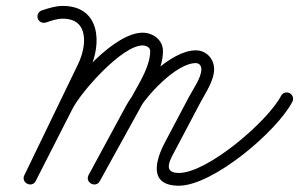

<svg xmlns="http://www.w3.org/2000/svg" viewBox="-20 -586 985 632"><path d="M130.8 -511.8C149.1 -517.8 167.2 -524.5 186.7 -524.5C274.7 -524.5 265 -432.7 237.1 -375.1C178.1 -253.1 119.1 -131.1 60.1 -9.1C54.1 3.3 60.3 14.2 69.7 18.8C79 23.4 91.4 21.9 97.7 9.5C137.9 -69.4 178.1 -148.4 218.3 -227.3C247.5 -284.7 381.9 -436.4 449.2 -436.4C459.9 -436.4 474.4 -430.7 474.4 -418.1C474.4 -371.9 443.9 -322.1 422.3 -282.9C372.1 -192 322 -101.1 271.8 -10.1C265.1 2.1 271 13.2 280.2 18.3C289.4 23.3 302 22.3 308.7 10C349.7 -65.8 390.7 -141.6 431.8 -217.4C460.2 -270 560.1 -378.3 624.5 -378.3C636.1 -378.3 642.8 -369.3 642.8 -358.2C642.8 -329.9 616.1 -293.8 602.5 -268C576 -217.9 549.5 -167.7 523 -117.5C490.4 -55.8 469.4 25.3 568.9 25.3C680.9 25.3 891.8 -153.6 942.4 -251.1C947.7 -261.4 943.7 -274.1 933.4 -279.4C923.1 -284.8 910.4 -280.7 905.1 -270.4C862.2 -187.8 663.7 -16.7 568.9 -16.7C511.1 -16.7 542.4 -64.4 560.1 -97.9C586.6 -148.1 613.1 -198.2 639.6 -248.4C657 -281.2 684.8 -320.7 684.8 -358.2C684.8 -392.4 659.2 -420.3 624.5 -420.3C542.2 -420.3 431.4 -304.9 394.8 -237.4C353.8 -161.6 312.8 -85.8 271.7 -10C265.1 2.3 270.9 13.4 280.1 18.4C289.3 23.4 301.8 22.4 308.6 10.1C358.7 -80.8 408.9 -171.7 459.1 -262.6C484.7 -309.1 516.4 -363.5 516.4 -418.1C516.4 -454.6 483.6 -478.4 449.2 -478.4C357.7 -478.4 219.6 -322.4 180.8 -246.4C140.7 -167.4 100.5 -88.5 60.3 -9.5C54 2.8 60.4 13.7 69.9 18.4C79.3 23.1 91.9 21.6 97.9 9.1C156.9 -112.8 215.9 -234.8 274.9 -356.8C316.7 -443.3 309.7 -566.5 186.7 -566.5C162.5 -566.5 140.5 -559.1 117.8 -551.8C106.8 -548.2 100.8 -536.4 104.3 -525.3C107.9 -514.3 119.8 -508.3 130.8 -511.8Z"/></svg>

Font: FRB American Cursive Guidelines Arrows Medium
Style: Italic
Weight: 500
Italic angle: -25°
Version: Version 2.0;Modular Font Editor K font №1